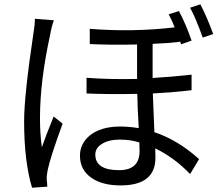

<svg xmlns="http://www.w3.org/2000/svg" viewBox="-20 -835 1040 898"><path d="M231.9 -740.2Q221.2 -710.9 214.8 -673.8Q167 -456.1 167 -282.2Q167 -208 175.8 -146Q193.8 -199.2 231 -290L272.9 -256.8Q215.8 -101.1 203.1 -40Q198.2 -17.1 198.2 2.9Q199.2 7.8 200.2 20L201.2 38.1L129.9 43Q92.8 -80.1 92.8 -268.1Q92.8 -388.2 136.2 -678.2Q143.1 -716.8 143.1 -747.1ZM631.8 -168.9Q588.9 -182.1 541 -182.1Q488.8 -182.1 457 -162.1Q425.8 -143.1 425.8 -111.8Q425.8 -39.1 537.1 -39.1Q632.8 -39.1 632.8 -128.9Q632.8 -152.8 631.8 -168.9ZM876 -413.1Q800.8 -403.8 694.8 -397.9L702.1 -216.8Q812 -180.2 911.1 -90.8L869.1 -21Q794.9 -98.1 706.1 -141.1Q707 -125 707 -97.2Q707 32.2 543.9 32.2Q459 32.2 408.2 -2.9Q354 -40 354 -106.9Q354 -163.1 399.9 -201.2Q451.2 -243.2 543 -243.2Q582 -243.2 628.9 -235.8Q623 -332 622.1 -396Q491.2 -393.1 384.8 -397.9V-471.2Q494.1 -462.9 621.1 -465.8V-627Q503.9 -624 399.9 -628.9V-700.2Q601.1 -684.1 796.9 -707Q785.2 -737.8 769 -768.1L816.9 -783.2Q849.1 -723.1 876 -645L827.1 -627.9L820.8 -645V-639.2Q765.1 -632.8 693.8 -629.9V-470.2Q777.8 -475.1 876 -485.8ZM917 -814.9Q949.2 -752.9 977.1 -675.8L928.2 -659.2Q895 -752 869.1 -798.8Z"/></svg>

Font: Black Ops One [rus by aLiNcE]
Style: Regular
Weight: 400
Designer: James Grieshaber
Foundry: James Grieshaber
Version: Version 1.002;May 25, 2024;FontCreator 13.0.0.2680 64-bit